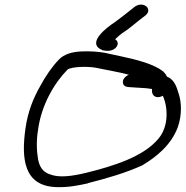

<svg xmlns="http://www.w3.org/2000/svg" viewBox="-20 -808 795 822"><path d="M700 -477C699 -477 698 -479 695 -480C688 -495 678 -501 679 -502C638 -534 567 -552 502 -566L428 -582C399 -587 370 -589 331 -588C285 -586 255 -575 234 -555C204 -524 176 -484 153 -441C122 -387 99 -329 89 -258C71 -130 81 -12 220 -7C273 -5 314 -14 356 -23L357 -24C439 -45 516 -67 589 -100C649 -136 712 -186 741 -263C760 -317 757 -371 745 -407C735 -439 728 -461 702 -477ZM192 -62C162 -73 149 -95 143 -126C137 -160 135 -208 143 -252V-253C157 -358 212 -452 269 -510C285 -523 359 -525 395 -517C441 -507 488 -500 532 -488C522 -485 510 -475 507 -464C504 -451 507 -436 533 -435L580 -432C601 -431 612 -430 631 -427C630 -419 630 -407 638 -399C649 -388 667 -392 677 -398C698 -353 705 -269 658 -214C596 -139 472 -98 344 -67C293 -55 232 -45 194 -62ZM418 -593 432 -591C451 -588 473 -595 481 -611C488 -624 482 -634 473 -640C483 -650 495 -661 515 -674C534 -686 552 -703 573 -719L604 -743C636 -771 591 -807 554 -777L524 -753C505 -738 489 -726 470 -712C435 -689 349 -623 417 -594Z"/></svg>

Font: Stray Cat
Style: BdExtObl
Weight: 700
Version: Version 1.0